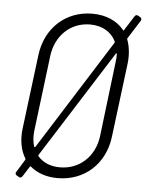

<svg xmlns="http://www.w3.org/2000/svg" viewBox="-53 -761 630 824"><g transform="rotate(5 262.0 -349.0)"><path d="M520 -710 508 -717C504 -720 497 -718 494 -713L454 -650C453 -647 451 -647 449 -650C420 -686 373 -708 313 -708C198 -708 111 -628 97 -510L57 -190C51 -139 60 -96 80 -64C81 -62 81 -60 80 -58L46 -3C42 2 44 8 48 11L60 18C64 21 70 19 74 14L102 -30C103 -33 105 -33 107 -31C137 -6 176 8 225 8C340 8 428 -71 442 -190L482 -510C486 -548 482 -582 471 -611C470 -613 470 -615 472 -617L522 -696C525 -701 524 -707 520 -710ZM108 -187 148 -511C159 -601 224 -661 307 -661C360 -661 399 -637 418 -598C419 -596 419 -594 418 -592L119 -118C118 -115 115 -115 113 -118C107 -138 105 -161 108 -187ZM430 -511 391 -187C380 -99 315 -39 231 -39C190 -39 157 -53 135 -79C134 -80 134 -82 135 -84L427 -545C429 -549 432 -548 432 -544C432 -533 432 -522 430 -511Z"/></g></svg>

Font: Barlow Semi Condensed Light
Style: Italic
Weight: 300
Width: 4
Italic angle: -7°
Designer: Jeremy Tribby
Foundry: Tribby Type
Version: Version 1.422;hotconv 1.0.109;makeotfexe 2.5.65596